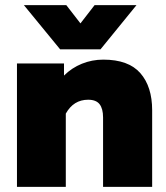

<svg xmlns="http://www.w3.org/2000/svg" viewBox="-20 -727 647 747"><path d="M73 -707H238L293 -636L348 -707H511L371 -535H214ZM46 -480H229V-433Q259 -463 298.5 -479Q338 -495 382 -495Q480 -495 526 -442.5Q572 -390 572 -298V0H381V-270Q381 -304 367.5 -321.5Q354 -339 323 -339Q266 -339 236 -285V0H46Z"/></svg>

Font: Readiness ExtraBold
Style: Regular
Weight: 800
Designer: Katatrad Team
Foundry: CadsonDemak
Version: Version 1.00;January 16, 2020;FontCreator 12.0.0.2550 64-bit